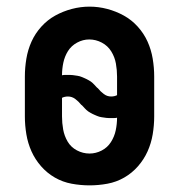

<svg xmlns="http://www.w3.org/2000/svg" viewBox="-20 -551 540 579"><path d="M250 8Q223 8 196 3Q169 -2 145.5 -15.5Q122 -29 104 -49.5Q86 -70 75 -94.5Q64 -119 59.5 -146Q55 -173 55 -200V-320Q55 -347 59.5 -374Q64 -401 75 -425.5Q86 -450 104.5 -470.5Q123 -491 146.5 -504Q170 -517 196.5 -524Q223 -531 250 -531Q277 -531 303.5 -524Q330 -517 353.5 -504Q377 -491 395.5 -470.5Q414 -450 425 -425.5Q436 -401 440.5 -374Q445 -347 445 -320V-200Q445 -173 440.5 -146Q436 -119 425 -94.5Q414 -70 396 -49.5Q378 -29 354.5 -15.5Q331 -2 304 3Q277 8 250 8ZM315 -260Q320 -260 324.5 -261Q329 -262 333 -264V-320Q333 -340 329.5 -359.5Q326 -379 315.5 -396Q305 -413 287 -422.5Q269 -432 249 -432Q230 -432 212.5 -422.5Q195 -413 185 -397Q175 -381 171 -362Q167 -343 167 -324Q171 -325 175.5 -325Q180 -325 185 -325Q188 -325 192 -325Q196 -325 199.5 -324.5Q203 -324 206.5 -323.5Q210 -323 213.5 -322.5Q217 -322 220.5 -321Q224 -320 227.5 -318.5Q231 -317 234.5 -315.5Q238 -314 241 -312.5Q244 -311 247.5 -309Q251 -307 254 -305Q257 -303 259.5 -300.5Q262 -298 264.5 -295.5Q267 -293 270 -289.5Q273 -286 275 -285Q283 -275 293 -267.5Q303 -260 315 -260ZM250 -88Q269 -88 286.5 -97Q304 -106 314.5 -122.5Q325 -139 329 -158Q333 -177 333 -196Q329 -195 324.5 -195Q320 -195 315 -195Q312 -195 308 -195Q304 -195 300.5 -195.5Q297 -196 293.5 -196.5Q290 -197 286.5 -197.5Q283 -198 279.5 -199Q276 -200 272.5 -201.5Q269 -203 265.5 -204.5Q262 -206 259 -207.5Q256 -209 252.5 -211Q249 -213 246 -215Q243 -217 240.5 -219.5Q238 -222 235.5 -224.5Q233 -227 230 -230.5Q227 -234 225 -235Q217 -245 207 -252.5Q197 -260 185 -260Q180 -260 175.5 -259Q171 -258 167 -256V-200Q167 -180 170.5 -160.5Q174 -141 184 -124Q194 -107 212 -97.5Q230 -88 250 -88Z"/></svg>

Font: Iosevka Gothic
Style: Bold
Weight: 700
Monospace: yes
Designer: Belleve Invis
Foundry: Belleve Invis
Version: Version 15.5.1; ttfautohint (v1.8.4)